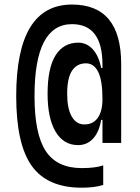

<svg xmlns="http://www.w3.org/2000/svg" viewBox="-20 -723 626 861"><path d="M346.7 118.7Q192.4 118.7 122.6 21.2Q52.7 -76.2 52.7 -292Q52.7 -702.6 302.7 -702.6Q523.4 -702.6 523.4 -436V-82H439.5V-185.5H433.6Q424.8 -131.3 397.7 -101.8Q370.6 -72.3 330.1 -72.3Q265.1 -72.3 229.2 -132.6Q193.4 -192.9 193.4 -302.2Q193.4 -418 229.2 -474.9Q265.1 -531.7 331.1 -531.7Q368.7 -531.7 395.8 -502.2Q422.9 -472.7 433.6 -418.5H439.5V-433.1Q439.5 -614.7 302.7 -614.7Q134.8 -614.7 134.8 -292Q134.8 -122.1 185.1 -45.7Q235.4 30.8 346.7 30.8Q407.7 30.8 442.9 18.6V106.4Q404.3 118.7 346.7 118.7ZM358.4 -165Q397.5 -165 418.5 -194.6Q439.5 -224.1 439.5 -278.3Q439.5 -362.3 420.4 -400.6Q401.4 -439 365.2 -439Q325.2 -439 303.2 -406.2Q281.2 -373.5 281.2 -302.2Q281.2 -236.8 301.5 -200.9Q321.8 -165 358.4 -165Z"/></svg>

Font: Cascadia Mono PL
Style: Regular
Weight: 400
Monospace: yes
Designer: Aaron Bell
Foundry: Saja Typeworks
Version: Version 2404.023; ttfautohint (v1.8.4)